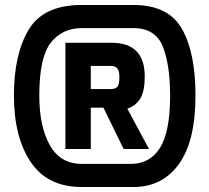

<svg xmlns="http://www.w3.org/2000/svg" viewBox="-20 -752 841 772"><path d="M36 -368Q36 -534 95.5 -633Q155 -732 309 -732H516Q657 -732 711.5 -636Q766 -540 766 -368Q766 -185 699.5 -92.5Q633 0 516 0H309Q171 0 103.5 -100.5Q36 -201 36 -368ZM507 -93Q582 -93 623 -157Q664 -221 664 -368Q664 -491 634.5 -565Q605 -639 516 -639H309Q230 -639 184 -580Q138 -521 138 -368Q138 -243 180.5 -168Q223 -93 309 -93ZM243 -580H429Q562 -580 562 -444Q562 -386 544.5 -356.5Q527 -327 492 -315L579 -153H477L396 -319H345V-153H243ZM426 -394Q444 -394 452 -403Q460 -412 460 -443Q460 -468 451 -477.5Q442 -487 426 -487H345V-394Z"/></svg>

Font: Exo ExtraBold
Style: Regular
Weight: 800
Designer: Natanael Gama
Foundry: Natanael Gama
Version: Version 1.500